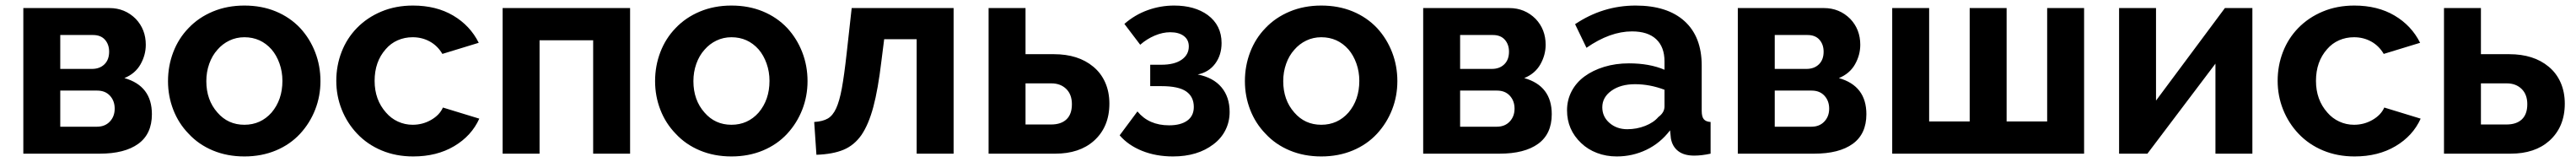

<svg xmlns="http://www.w3.org/2000/svg" viewBox="-20 -553 9276 583"><path d="M64 0H339Q429 0 478 -35.5Q527 -71 527 -142Q527 -244 428 -272Q467 -288 486 -321.5Q505 -355 505 -392Q505 -447 469 -485Q430 -524 374 -524H64ZM197 -427H315Q343 -427 358 -410Q373 -393 373 -367Q373 -338 356 -321.5Q339 -305 311 -305H197ZM197 -227H330Q359 -227 376 -208.5Q393 -190 393 -162Q393 -134 375.5 -115.5Q358 -97 329 -97H197Z M1061 -72Q1096 -110 1115 -158.5Q1134 -207 1134 -261Q1134 -316 1115 -365Q1096 -414 1061 -452Q1024 -491 973 -512Q922 -533 860 -533Q798 -533 746.5 -511.5Q695 -490 659 -452Q623 -415 604 -365.5Q585 -316 585 -261Q585 -207 604 -158Q623 -109 659 -72Q695 -33 746.5 -11.5Q798 10 860 10Q922 10 973.5 -11.5Q1025 -33 1061 -72ZM763 -374Q781 -395 806 -407Q831 -419 860 -419Q919 -419 958 -375Q976 -354 986.5 -324.5Q997 -295 997 -262Q997 -194 958 -148Q919 -104 860 -104Q801 -104 763 -148Q723 -193 723 -261Q723 -294 733.5 -323.5Q744 -353 763 -374Z M1266 -72Q1303 -33 1354.5 -11.5Q1406 10 1468 10Q1553 10 1615.5 -27Q1678 -64 1706 -126L1575 -166Q1563 -139 1532.5 -121.5Q1502 -104 1466 -104Q1438 -104 1413 -115.5Q1388 -127 1370 -148Q1329 -194 1329 -262Q1329 -331 1369 -376Q1387 -397 1412 -408Q1437 -419 1466 -419Q1500 -419 1528 -403.5Q1556 -388 1573 -359L1704 -399Q1673 -461 1612 -497Q1551 -533 1467 -533Q1405 -533 1353.5 -511.5Q1302 -490 1265 -452Q1229 -415 1210 -366Q1191 -317 1191 -262Q1191 -208 1210.5 -159Q1230 -110 1266 -72Z M1790 -524V0H1923V-408H2116V0H2249V-524Z M2815 -72Q2850 -110 2869 -158.5Q2888 -207 2888 -261Q2888 -316 2869 -365Q2850 -414 2815 -452Q2778 -491 2727 -512Q2676 -533 2614 -533Q2552 -533 2500.5 -511.5Q2449 -490 2413 -452Q2377 -415 2358 -365.5Q2339 -316 2339 -261Q2339 -207 2358 -158Q2377 -109 2413 -72Q2449 -33 2500.5 -11.5Q2552 10 2614 10Q2676 10 2727.5 -11.5Q2779 -33 2815 -72ZM2517 -374Q2535 -395 2560 -407Q2585 -419 2614 -419Q2673 -419 2712 -375Q2730 -354 2740.5 -324.5Q2751 -295 2751 -262Q2751 -194 2712 -148Q2673 -104 2614 -104Q2555 -104 2517 -148Q2477 -193 2477 -261Q2477 -294 2487.5 -323.5Q2498 -353 2517 -374Z M3082 -67Q3108 -105 3125 -168.5Q3142 -232 3154 -333L3164 -412H3281V0H3414V-524H3047L3029 -362Q3020 -281 3011.5 -235Q3003 -189 2991 -163Q2979 -137 2961 -126.5Q2943 -116 2912 -114L2920 4Q2979 2 3017.5 -14Q3056 -30 3082 -67Z M3780 0Q3867 0 3919 -46Q3975 -96 3975 -180Q3975 -222 3960 -256Q3945 -290 3917 -313Q3863 -358 3775 -358H3673V-524H3540V0ZM3673 -253H3766Q3799 -253 3819.5 -233Q3840 -213 3840 -178Q3840 -142 3820.5 -123.5Q3801 -105 3765 -105H3673Z M4194 -437Q4225 -437 4243 -423.5Q4261 -410 4261 -386Q4261 -356 4235 -338Q4209 -320 4162 -320H4122V-243H4163Q4224 -243 4251.5 -224Q4279 -205 4279 -168Q4279 -136 4255.5 -119Q4232 -102 4190 -102Q4117 -102 4076 -152L4012 -66Q4043 -30 4093 -10Q4143 10 4204 10Q4293 10 4350 -34Q4378 -55 4393 -85Q4408 -115 4408 -150Q4408 -204 4378.5 -239Q4349 -274 4293 -285Q4333 -293 4356 -324Q4379 -355 4379 -398Q4379 -462 4329 -499Q4282 -533 4208 -533Q4159 -533 4113 -516.5Q4067 -500 4029 -467L4086 -392Q4110 -413 4138.5 -425Q4167 -437 4194 -437Z M4939 -72Q4974 -110 4993 -158.5Q5012 -207 5012 -261Q5012 -316 4993 -365Q4974 -414 4939 -452Q4902 -491 4851 -512Q4800 -533 4738 -533Q4676 -533 4624.5 -511.5Q4573 -490 4537 -452Q4501 -415 4482 -365.5Q4463 -316 4463 -261Q4463 -207 4482 -158Q4501 -109 4537 -72Q4573 -33 4624.5 -11.5Q4676 10 4738 10Q4800 10 4851.5 -11.5Q4903 -33 4939 -72ZM4641 -374Q4659 -395 4684 -407Q4709 -419 4738 -419Q4797 -419 4836 -375Q4854 -354 4864.5 -324.5Q4875 -295 4875 -262Q4875 -194 4836 -148Q4797 -104 4738 -104Q4679 -104 4641 -148Q4601 -193 4601 -261Q4601 -294 4611.5 -323.5Q4622 -353 4641 -374Z M5105 0H5380Q5470 0 5519 -35.5Q5568 -71 5568 -142Q5568 -244 5469 -272Q5508 -288 5527 -321.5Q5546 -355 5546 -392Q5546 -447 5510 -485Q5471 -524 5415 -524H5105ZM5238 -427H5356Q5384 -427 5399 -410Q5414 -393 5414 -367Q5414 -338 5397 -321.5Q5380 -305 5352 -305H5238ZM5238 -227H5371Q5400 -227 5417 -208.5Q5434 -190 5434 -162Q5434 -134 5416.5 -115.5Q5399 -97 5370 -97H5238Z M5994 -84 5997 -55Q6002 -26 6023 -9.5Q6044 7 6081 7Q6108 7 6140 0V-114Q6123 -115 6115.5 -124Q6108 -133 6108 -154V-317Q6108 -421 6046 -477Q5984 -533 5870 -533Q5752 -533 5652 -466L5693 -381Q5778 -440 5857 -440Q5914 -440 5944 -412Q5974 -384 5974 -332V-302Q5920 -325 5846 -325Q5798 -325 5757 -312.5Q5716 -300 5686 -278Q5656 -256 5639.5 -224.5Q5623 -193 5623 -156Q5623 -86 5674 -38Q5698 -15 5731 -2.5Q5764 10 5802 10Q5859 10 5909 -14Q5959 -38 5994 -84ZM5750 -167Q5750 -203 5783 -226.5Q5816 -250 5868 -250Q5921 -250 5974 -230V-170Q5974 -148 5952 -132Q5935 -112 5904.5 -100Q5874 -88 5840 -88Q5802 -88 5776 -110.5Q5750 -133 5750 -167Z M6238 0H6513Q6603 0 6652 -35.5Q6701 -71 6701 -142Q6701 -244 6602 -272Q6641 -288 6660 -321.5Q6679 -355 6679 -392Q6679 -447 6643 -485Q6604 -524 6548 -524H6238ZM6371 -427H6489Q6517 -427 6532 -410Q6547 -393 6547 -367Q6547 -338 6530 -321.5Q6513 -305 6485 -305H6371ZM6371 -227H6504Q6533 -227 6550 -208.5Q6567 -190 6567 -162Q6567 -134 6549.5 -115.5Q6532 -97 6503 -97H6371Z M7485 -524H7352V-116H7206V-524H7073V-116H6927V-524H6794V0H7485Z M7611 -524V0H7713L7958 -324V0H8091V-524H7992L7744 -191V-524Z M8257 -72Q8294 -33 8345.5 -11.5Q8397 10 8459 10Q8544 10 8606.5 -27Q8669 -64 8697 -126L8566 -166Q8554 -139 8523.5 -121.5Q8493 -104 8457 -104Q8429 -104 8404 -115.5Q8379 -127 8361 -148Q8320 -194 8320 -262Q8320 -331 8360 -376Q8378 -397 8403 -408Q8428 -419 8457 -419Q8491 -419 8519 -403.5Q8547 -388 8564 -359L8695 -399Q8664 -461 8603 -497Q8542 -533 8458 -533Q8396 -533 8344.5 -511.5Q8293 -490 8256 -452Q8220 -415 8201 -366Q8182 -317 8182 -262Q8182 -208 8201.5 -159Q8221 -110 8257 -72Z M9021 0Q9108 0 9160 -46Q9216 -96 9216 -180Q9216 -222 9201 -256Q9186 -290 9158 -313Q9104 -358 9016 -358H8914V-524H8781V0ZM8914 -253H9007Q9040 -253 9060.5 -233Q9081 -213 9081 -178Q9081 -142 9061.5 -123.5Q9042 -105 9006 -105H8914Z"/></svg>

Font: RT Raleway Bold
Style: Regular
Weight: 400
Designer: Matt McInerney, Pablo Impallari, Rodrigo Fuenzalida — Edited by Milan Moffatt in April 2016
Foundry: Matt McInerney, Pablo Impallari, Rodrigo Fuenzalida — Edited by Milan Moffatt in April 2016
Version: Version 3.001